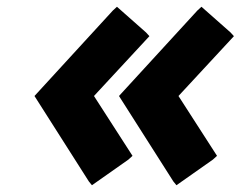

<svg xmlns="http://www.w3.org/2000/svg" viewBox="-20 -562 712 568"><path d="M493 -25 502 -14 610 -90 622 -101 508 -278 672 -455 662 -466 576 -542 564 -531 332 -278ZM243 -25 252 -14 360 -90 372 -101 258 -278 422 -455 412 -466 326 -542 314 -531 82 -278Z"/></svg>

Font: Hussar Woodtype
Style: UltraObl
Weight: 900
Foundry: Cannot Into Space Fonts
Version: Version 1.07